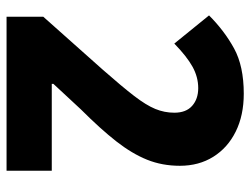

<svg xmlns="http://www.w3.org/2000/svg" viewBox="-109 -655 764 586"><g transform="rotate(90 273.0 -362.0)"><path d="M501 0H31V-112L193 -294Q244 -352 272.5 -389Q301 -426 312.5 -454Q324 -482 324 -512Q324 -548 303 -566.5Q282 -585 249 -585Q215 -585 183.5 -567.5Q152 -550 113 -512L27 -618Q74 -665 128 -694.5Q182 -724 266 -724Q332 -724 381.5 -699.5Q431 -675 458.5 -631Q486 -587 486 -529Q486 -475 467.5 -429Q449 -383 411.5 -335Q374 -287 314 -227L236 -143V-138H501Z"/></g></svg>

Font: Noto Sans Hebrew SemiCondensed ExtraBold
Style: Regular
Weight: 800
Width: 4
Designer: Monotype Design Team
Foundry: Monotype Imaging Inc.
Version: Version 2.004; ttfautohint (v1.8.4.7-5d5b)